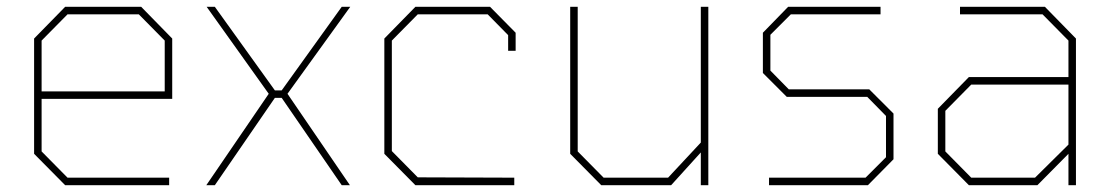

<svg xmlns="http://www.w3.org/2000/svg" viewBox="-20 -543 3265 563"><path d="M171 0 80 -92V-430L171 -523H394L485 -430V-253H102V-99L178 -22H476V0ZM102 -275H463V-424L387 -501H178L102 -424Z M585 0 768 -268 586 -523H610L786 -278H806L982 -523H1007L823 -268L1006 0H982L806 -256H786L610 0Z M1198 0 1107 -92V-430L1198 -523H1417L1492 -447V-394H1470V-440L1410 -501H1205L1129 -424V-100L1205 -23L1488 -22V0Z M1743 0 1652 -92V-523H1674V-99L1750 -22H1939L2035 -125V-523H2057V0H2035V-96L1948 0Z M2235 0V-22H2518L2578 -82V-203L2523 -259H2287L2217 -329V-447L2291 -523H2562V-501H2299L2239 -441V-336L2293 -281H2529L2600 -210V-76L2525 0Z M2821 0 2730 -92V-224L2821 -317H3113V-424L3037 -501H2795V-523H3044L3135 -430V0H3113V-92L3022 0ZM2828 -22H3015L3113 -119V-295H2828L2752 -218V-99Z"/></svg>

Font: Tomorrow Thin
Style: Regular
Weight: 250
Designer: Tony de Marco, Monica Rizzolli
Foundry: Just in Type
Version: Version 2.002